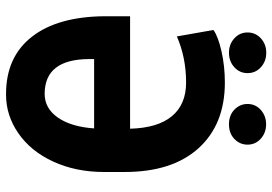

<svg xmlns="http://www.w3.org/2000/svg" viewBox="-154 -745 909 641"><g transform="rotate(90 300.5 -424.5)"><path d="M293.5 -119.1Q341.8 -119.1 372.6 -163.3Q403.3 -207.5 408.7 -284.2H177.2V-269Q177.2 -119.1 293.5 -119.1ZM255.4 -720.7Q395 -720.7 474.6 -633.1Q554.2 -545.4 554.2 -386.2V-317.4Q554.2 -223.1 519.5 -147.9Q485.4 -73.2 424.8 -31.2Q365.2 9.8 296.9 9.8Q295.4 9.8 293.5 9.8Q169.9 9.8 102.5 -76.7Q35.2 -163.1 34.2 -320.8V-404.3H409.7Q407.2 -496.6 367.9 -543.9Q328.6 -591.3 255.4 -591.3Q172.4 -591.3 101.6 -560.5L80.1 -682.6Q101.6 -698.2 151.4 -709.5Q201.2 -720.7 255.4 -720.7ZM327.1 -796.4Q327.1 -822.8 346.9 -840.6Q366.7 -858.4 395 -858.4Q423.3 -858.4 443.1 -840.6Q462.9 -822.8 462.9 -796.4Q462.9 -771 444.1 -752.7Q425.3 -734.4 395 -734.4Q364.7 -734.4 345.9 -752.7Q327.1 -771 327.1 -796.4ZM88.4 -796.4Q88.4 -823.2 108.2 -841.1Q127.9 -858.9 156.2 -858.9Q184.6 -858.9 204.3 -841.1Q224.1 -823.2 224.1 -796.4Q224.1 -770 204.3 -752.2Q184.6 -734.4 156.2 -734.4Q127.9 -734.4 108.2 -752.2Q88.4 -770 88.4 -796.4Z"/></g></svg>

Font: MAUL Condensed Bold
Style: Condensed Bold
Weight: 700
Designer: MAUL
Version: Version 1.0; 2020; ttfautohint (v1.8.3)